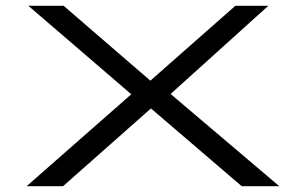

<svg xmlns="http://www.w3.org/2000/svg" viewBox="-20 -644 1040 664"><path d="M72 0 434 -318 78 -624H200L500 -365L794 -624H908L570 -319L946 0H816L502 -269L198 0Z"/></svg>

Font: Inconsolata UltraExpanded Thin
Style: Regular
Weight: 100
Width: 9
Monospace: yes
Designer: Raph Levien, Cyreal, Brenton Simpson
Foundry: Raph Levien, Cyreal, Google
Version: Version 3.100; ttfautohint (v1.8.4.7-5d5b)